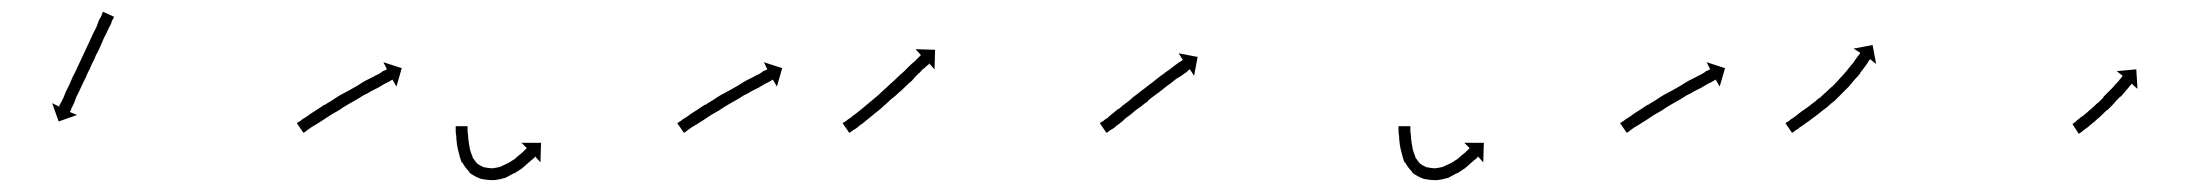

<svg xmlns="http://www.w3.org/2000/svg" viewBox="-20 -290 3691 324"><path d="M172 -260Q171 -258 169 -255Q168 -251 166 -247Q163 -242 161 -237Q158 -231 155 -225Q152 -218 149 -211Q146 -204 142 -197Q139 -189 135 -182Q132 -174 128 -167Q125 -159 121 -152Q118 -145 115 -139Q112 -132 109 -127Q107 -121 105 -116Q103 -112 101 -108Q100 -105 99 -103Q98 -102 98 -101L110 -96L79 -85L68 -116L80 -110Q80 -111 80 -112Q81 -114 83 -117Q85 -121 87 -125Q89 -130 91 -135Q94 -141 97 -147Q100 -154 103 -161Q107 -168 110 -175Q114 -183 117 -190Q121 -198 124 -205Q127 -212 131 -220Q134 -226 137 -233Q140 -239 143 -245Q145 -251 147 -256Q149 -260 151 -263Q152 -266 153 -269Q154 -270 154 -270L172 -262Q172 -262 172 -260Z M482 -83Q484 -84 487 -86Q490 -89 494 -91Q499 -94 504 -98Q509 -101 515 -105Q521 -109 527 -113H528Q534 -117 541 -121Q548 -126 555 -130Q563 -134 570 -138Q577 -142 584 -146Q590 -150 597 -154Q603 -157 609 -160Q614 -163 619 -165Q620 -166 622 -167Q624 -168 626 -170Q629 -171 631 -172Q632 -173 633 -173L627 -185L658 -175L649 -144L642 -156Q642 -155 641 -155Q639 -154 636 -152Q634 -151 632 -150Q630 -149 628 -148Q623 -145 618 -142Q612 -139 606 -136Q600 -132 593 -129Q587 -125 580 -121Q573 -117 566 -113Q559 -109 552 -104Q545 -100 538 -96Q532 -92 526 -88Q520 -84 515 -81Q510 -78 505 -75Q501 -72 498 -70Q496 -68 494 -67Q493 -66 492 -66L481 -82Q481 -82 482 -83Z M769 -75Q769 -75 769 -75Q769 -75 769 -75Q769 -75 769 -75Q769 -75 769 -75Q769 -73 769 -70Q769 -70 769 -70Q769 -70 769 -70Q769 -70 769 -70Q769 -70 769 -70Q769 -66 770 -61Q770 -61 770 -61Q770 -61 770 -61Q770 -61 770 -61Q770 -61 770 -61Q770 -56 771 -50Q771 -50 771 -50Q771 -50 771 -50Q771 -50 771 -50Q771 -50 771 -50Q772 -44 773 -38Q773 -38 773 -38Q773 -38 773 -38Q773 -38 773 -38Q773 -38 773 -38Q775 -31 778 -24Q778 -24 778 -24.5Q778 -25 778 -25Q778 -25 777.5 -25Q777 -25 777 -25Q781 -19 786 -13Q786 -13 786 -14Q785 -14 785 -14Q791 -10 798 -7Q798 -7 798 -7Q797 -8 797 -8Q804 -6 813 -6Q813 -6 812 -6Q811 -6 811 -6Q819 -7 826 -9Q826 -9 826 -9Q826 -9 826 -9Q826 -9 825.5 -9Q825 -9 825 -9Q832 -12 838 -15Q838 -15 838 -15Q838 -15 838 -15Q838 -15 838 -15Q838 -15 838 -15Q844 -19 849 -22Q849 -22 849 -22Q849 -22 849 -22Q849 -22 849 -22Q849 -22 849 -22Q853 -26 857 -29Q857 -29 857 -29Q857 -29 857 -29Q857 -29 857 -29Q857 -29 857 -29Q861 -32 864 -35Q864 -35 864 -35Q864 -35 864 -35Q864 -35 864 -35Q864 -35 864 -35Q866 -37 868 -39Q868 -39 869 -40L860 -49H893L892 -16L883 -26Q882 -25 882 -24Q880 -22 877 -20Q877 -20 877 -20Q877 -20 877 -20Q877 -20 877 -20Q877 -20 877 -20Q874 -17 870 -14Q870 -14 870 -14Q870 -14 870 -14Q870 -14 870 -14Q870 -14 870 -14Q866 -10 861 -6Q861 -6 861 -6Q861 -6 861 -6Q861 -6 861 -6Q861 -6 861 -6Q855 -2 849 2Q849 2 849 2Q849 2 849 2Q848 2 848 2Q848 2 848 2Q841 6 833 10Q833 10 833 10Q833 10 833 10Q833 10 833 10Q833 10 833 10Q823 13 814 14Q814 14 813 14Q812 14 812 14Q802 14 793 12Q793 12 792 12Q792 12 792 12Q781 8 773 2Q773 2 772 1Q772 0 772 0Q765 -7 760 -16Q760 -16 760 -16Q760 -16 760 -16Q760 -16 759.5 -16Q759 -16 759 -16Q756 -24 754 -33Q754 -33 754 -33Q754 -33 754 -33Q754 -33 754 -33Q754 -33 754 -33Q752 -40 751 -47Q751 -47 751 -47Q751 -47 751 -48Q751 -48 751 -48Q751 -48 751 -48Q750 -54 750 -60Q750 -60 750 -60Q750 -60 750 -60Q750 -60 750 -60Q750 -60 750 -60Q749 -65 749 -69Q749 -69 749 -69Q749 -69 749 -69Q749 -69 749 -69Q749 -69 749 -69Q749 -72 749 -75Q749 -75 749 -75Q749 -75 749 -75Q749 -75 749 -75Q749 -75 749 -75Q749 -76 749 -77H769Q769 -76 769 -75Z M1124 -83Q1126 -84 1129 -86Q1132 -89 1136 -91Q1141 -94 1146 -98Q1151 -101 1157 -105Q1163 -109 1169 -113H1170Q1176 -117 1183 -121Q1190 -126 1197 -130Q1205 -134 1212 -138Q1219 -142 1226 -146Q1232 -150 1239 -154Q1245 -157 1251 -160Q1256 -163 1261 -165Q1262 -166 1264 -167Q1266 -168 1268 -170Q1271 -171 1273 -172Q1274 -173 1275 -173L1269 -185L1300 -175L1291 -144L1284 -156Q1284 -155 1283 -155Q1281 -154 1278 -152Q1276 -151 1274 -150Q1272 -149 1270 -148Q1265 -145 1260 -142Q1254 -139 1248 -136Q1242 -132 1235 -129Q1229 -125 1222 -121Q1215 -117 1208 -113Q1201 -109 1194 -104Q1187 -100 1180 -96Q1174 -92 1168 -88Q1162 -84 1157 -81Q1152 -78 1147 -75Q1143 -72 1140 -70Q1138 -68 1136 -67Q1135 -66 1134 -66L1123 -82Q1123 -82 1124 -83Z M1403 -83Q1405 -84 1408 -86Q1411 -89 1415 -91Q1415 -91 1415 -91Q1415 -91 1415 -91Q1415 -91 1415 -91Q1415 -91 1415 -91Q1419 -95 1424 -98Q1424 -98 1424 -98Q1424 -98 1424 -98Q1424 -98 1424 -98Q1424 -98 1424 -98Q1429 -102 1434 -106Q1434 -106 1434 -106Q1434 -106 1434 -106Q1434 -106 1434 -106Q1434 -106 1434 -106Q1440 -111 1446 -116Q1446 -116 1446 -116Q1446 -116 1446 -116Q1446 -116 1446 -116Q1446 -116 1446 -116Q1452 -121 1458 -126Q1458 -126 1458 -126Q1458 -126 1458 -126Q1458 -126 1458 -126Q1458 -126 1458 -126Q1464 -131 1470 -137Q1470 -137 1470 -137Q1470 -137 1470 -137Q1470 -137 1470 -137Q1470 -137 1470 -137Q1476 -142 1482 -148Q1488 -153 1494 -159Q1499 -164 1505 -169Q1509 -173 1514 -178Q1519 -183 1523 -186Q1526 -189 1529 -192Q1531 -194 1533 -196Q1534 -197 1534 -197L1525 -207L1558 -206L1557 -173L1548 -183Q1547 -182 1547 -181Q1545 -180 1543 -178Q1540 -175 1536 -172Q1533 -168 1528 -164Q1523 -159 1519 -154Q1513 -149 1508 -144Q1502 -138 1496 -133Q1490 -127 1483 -122Q1483 -122 1483 -122Q1483 -122 1483 -122Q1483 -122 1483 -122Q1483 -122 1483 -122Q1477 -116 1471 -111Q1471 -111 1471 -111Q1471 -111 1471 -111Q1471 -111 1471 -111Q1471 -111 1471 -111Q1465 -105 1458 -100Q1458 -100 1458 -100Q1458 -100 1458 -100Q1458 -100 1458 -100Q1458 -100 1458 -100Q1452 -95 1447 -91Q1447 -91 1447 -91Q1447 -91 1447 -91Q1447 -91 1447 -91Q1447 -91 1447 -91Q1441 -86 1436 -82Q1436 -82 1436 -82Q1436 -82 1436 -82Q1436 -82 1436 -82Q1436 -82 1436 -82Q1431 -79 1427 -75Q1427 -75 1427 -75Q1427 -75 1427 -75Q1427 -75 1427 -75Q1427 -75 1427 -75Q1423 -72 1419 -70Q1417 -68 1415 -67Q1414 -66 1413 -66L1402 -82Q1402 -82 1403 -83Z M1837 -83Q1839 -84 1842 -86Q1842 -86 1842 -86Q1842 -86 1842 -86Q1842 -86 1842 -86Q1842 -86 1842 -86Q1845 -89 1849 -91Q1849 -91 1849 -91Q1849 -91 1849 -91Q1849 -91 1849 -91Q1849 -91 1849 -91Q1853 -95 1857 -98Q1862 -102 1868 -107V-106Q1873 -111 1880 -116Q1883 -118 1886 -120.5Q1889 -123 1892 -126Q1899 -131 1905 -136Q1912 -141 1918 -146Q1925 -151 1931 -156Q1937 -161 1943 -165Q1948 -169 1954 -173Q1959 -177 1963 -180Q1967 -183 1970 -185Q1973 -187 1975 -188Q1976 -189 1976 -189L1969 -200L2001 -194L1995 -162L1988 -173Q1987 -172 1986 -172Q1984 -170 1982 -168Q1978 -166 1975 -163Q1970 -160 1965 -157Q1960 -153 1955 -149Q1949 -145 1943 -140Q1937 -135 1930 -130Q1924 -126 1917 -120H1918Q1911 -115 1905 -110Q1902 -108 1898.5 -105.5Q1895 -103 1892 -100Q1886 -95 1880 -91Q1875 -86 1870 -82Q1865 -79 1861 -75Q1861 -75 1861 -75Q1861 -75 1861 -75Q1861 -75 1861 -75Q1861 -75 1861 -75Q1857 -72 1853 -70Q1853 -70 1853 -70Q1853 -70 1853 -70Q1853 -70 1853 -70Q1853 -70 1853 -70Q1851 -68 1849 -67Q1848 -66 1847 -66L1836 -82Q1836 -82 1837 -83Z M2360 -75Q2360 -75 2360 -75Q2360 -75 2360 -75Q2360 -75 2360 -75Q2360 -75 2360 -75Q2360 -73 2360 -70Q2360 -70 2360 -70Q2360 -70 2360 -70Q2360 -70 2360 -70Q2360 -70 2360 -70Q2360 -66 2361 -61Q2361 -61 2361 -61Q2361 -61 2361 -61Q2361 -61 2361 -61Q2361 -61 2361 -61Q2361 -56 2362 -50Q2362 -50 2362 -50Q2362 -50 2362 -50Q2362 -50 2362 -50Q2362 -50 2362 -50Q2363 -44 2364 -38Q2364 -38 2364 -38Q2364 -38 2364 -38Q2364 -38 2364 -38Q2364 -38 2364 -38Q2366 -31 2369 -24Q2369 -24 2369 -24.5Q2369 -25 2369 -25Q2369 -25 2368.5 -25Q2368 -25 2368 -25Q2372 -19 2377 -13Q2377 -13 2377 -14Q2376 -14 2376 -14Q2382 -10 2389 -7Q2389 -7 2389 -7Q2388 -8 2388 -8Q2395 -6 2404 -6Q2404 -6 2403 -6Q2402 -6 2402 -6Q2410 -7 2417 -9Q2417 -9 2417 -9Q2417 -9 2417 -9Q2417 -9 2416.5 -9Q2416 -9 2416 -9Q2423 -12 2429 -15Q2429 -15 2429 -15Q2429 -15 2429 -15Q2429 -15 2429 -15Q2429 -15 2429 -15Q2435 -19 2440 -22Q2440 -22 2440 -22Q2440 -22 2440 -22Q2440 -22 2440 -22Q2440 -22 2440 -22Q2444 -26 2448 -29Q2448 -29 2448 -29Q2448 -29 2448 -29Q2448 -29 2448 -29Q2448 -29 2448 -29Q2452 -32 2455 -35Q2455 -35 2455 -35Q2455 -35 2455 -35Q2455 -35 2455 -35Q2455 -35 2455 -35Q2457 -37 2459 -39Q2459 -39 2460 -40L2451 -49H2484L2483 -16L2474 -26Q2473 -25 2473 -24Q2471 -22 2468 -20Q2468 -20 2468 -20Q2468 -20 2468 -20Q2468 -20 2468 -20Q2468 -20 2468 -20Q2465 -17 2461 -14Q2461 -14 2461 -14Q2461 -14 2461 -14Q2461 -14 2461 -14Q2461 -14 2461 -14Q2457 -10 2452 -6Q2452 -6 2452 -6Q2452 -6 2452 -6Q2452 -6 2452 -6Q2452 -6 2452 -6Q2446 -2 2440 2Q2440 2 2440 2Q2440 2 2440 2Q2439 2 2439 2Q2439 2 2439 2Q2432 6 2424 10Q2424 10 2424 10Q2424 10 2424 10Q2424 10 2424 10Q2424 10 2424 10Q2414 13 2405 14Q2405 14 2404 14Q2403 14 2403 14Q2393 14 2384 12Q2384 12 2383 12Q2383 12 2383 12Q2372 8 2364 2Q2364 2 2363 1Q2363 0 2363 0Q2356 -7 2351 -16Q2351 -16 2351 -16Q2351 -16 2351 -16Q2351 -16 2350.5 -16Q2350 -16 2350 -16Q2347 -24 2345 -33Q2345 -33 2345 -33Q2345 -33 2345 -33Q2345 -33 2345 -33Q2345 -33 2345 -33Q2343 -40 2342 -47Q2342 -47 2342 -47Q2342 -47 2342 -48Q2342 -48 2342 -48Q2342 -48 2342 -48Q2341 -54 2341 -60Q2341 -60 2341 -60Q2341 -60 2341 -60Q2341 -60 2341 -60Q2341 -60 2341 -60Q2340 -65 2340 -69Q2340 -69 2340 -69Q2340 -69 2340 -69Q2340 -69 2340 -69Q2340 -69 2340 -69Q2340 -72 2340 -75Q2340 -75 2340 -75Q2340 -75 2340 -75Q2340 -75 2340 -75Q2340 -75 2340 -75Q2340 -76 2340 -77H2360Q2360 -76 2360 -75Z M2715 -83Q2717 -84 2720 -86Q2723 -89 2727 -91Q2732 -94 2737 -98Q2742 -101 2748 -105Q2754 -109 2760 -113H2761Q2767 -117 2774 -121Q2781 -126 2788 -130Q2796 -134 2803 -138Q2810 -142 2817 -146Q2823 -150 2830 -154Q2836 -157 2842 -160Q2847 -163 2852 -165Q2853 -166 2855 -167Q2857 -168 2859 -170Q2862 -171 2864 -172Q2865 -173 2866 -173L2860 -185L2891 -175L2882 -144L2875 -156Q2875 -155 2874 -155Q2872 -154 2869 -152Q2867 -151 2865 -150Q2863 -149 2861 -148Q2856 -145 2851 -142Q2845 -139 2839 -136Q2833 -132 2826 -129Q2820 -125 2813 -121Q2806 -117 2799 -113Q2792 -109 2785 -104Q2778 -100 2771 -96Q2765 -92 2759 -88Q2753 -84 2748 -81Q2743 -78 2738 -75Q2734 -72 2731 -70Q2729 -68 2727 -67Q2726 -66 2725 -66L2714 -82Q2714 -82 2715 -83Z M2994 -83Q2996 -84 2999 -86Q3002 -89 3006 -91Q3010 -94 3015 -98Q3020 -102 3026 -106Q3026 -106 3026 -106Q3026 -106 3026 -106Q3026 -106 3026 -106Q3026 -106 3026 -106Q3032 -110 3038 -115Q3038 -115 3038 -115Q3038 -115 3038 -115Q3038 -115 3038 -115Q3038 -115 3038 -115Q3044 -119 3050 -125Q3050 -125 3050 -125Q3050 -125 3050 -124Q3050 -124 3050 -124Q3050 -124 3050 -124Q3056 -130 3062 -135Q3062 -135 3062 -135Q3062 -135 3062 -135Q3062 -135 3062 -135Q3062 -135 3062 -135Q3068 -141 3074 -146Q3074 -146 3074 -146Q3074 -146 3074 -146Q3074 -146 3074 -146Q3074 -146 3074 -146Q3080 -152 3085 -158Q3085 -158 3085 -158Q3085 -158 3085 -158Q3085 -158 3085 -158Q3085 -158 3085 -158Q3090 -163 3095 -169Q3095 -169 3095 -169Q3095 -169 3095 -169Q3095 -169 3095 -169Q3095 -169 3095 -169Q3099 -174 3103 -179Q3103 -179 3103 -179Q3103 -179 3103 -179Q3103 -179 3103 -179Q3103 -179 3103 -179Q3107 -183 3110 -188Q3110 -188 3110 -188Q3110 -188 3110 -188Q3110 -188 3110 -188Q3110 -188 3110 -188Q3112 -191 3115 -195Q3115 -195 3115 -195Q3115 -195 3115 -195Q3115 -195 3115 -195Q3115 -195 3115 -195Q3117 -197 3118 -199Q3119 -200 3119 -201L3108 -208L3140 -214L3146 -182L3136 -190Q3135 -189 3134 -188Q3133 -186 3131 -183Q3131 -183 3131 -183Q3131 -183 3131 -183Q3131 -183 3131 -183Q3131 -183 3131 -183Q3129 -180 3126 -176Q3126 -176 3126 -176Q3126 -176 3126 -176Q3126 -176 3126 -176Q3126 -176 3126 -176Q3122 -171 3119 -167Q3119 -167 3119 -167Q3119 -167 3119 -167Q3119 -166 3119 -166Q3119 -166 3119 -166Q3115 -161 3110 -156Q3110 -156 3110 -156Q3110 -156 3110 -156Q3110 -156 3110 -156Q3110 -156 3110 -156Q3105 -150 3100 -144Q3100 -144 3100 -144Q3100 -144 3100 -144Q3100 -144 3100 -144Q3100 -144 3100 -144Q3094 -138 3088 -132Q3088 -132 3088 -132Q3088 -132 3088 -132Q3088 -132 3088 -132Q3088 -132 3088 -132Q3082 -126 3076 -120Q3076 -120 3076 -120Q3076 -120 3076 -120Q3076 -120 3076 -120Q3076 -120 3076 -120Q3069 -115 3063 -109Q3063 -109 3063 -109Q3063 -109 3063 -109Q3063 -109 3063 -109Q3063 -109 3063 -109Q3056 -104 3050 -99Q3050 -99 3050 -99Q3050 -99 3050 -99Q3050 -99 3050 -99Q3050 -99 3050 -99Q3044 -94 3038 -90Q3038 -90 3038 -90Q3038 -90 3038 -90Q3038 -90 3038 -90Q3038 -90 3038 -90Q3032 -85 3027 -82Q3022 -78 3017 -75Q3014 -72 3010 -70Q3008 -68 3006 -67Q3005 -66 3004 -66L2993 -82Q2993 -82 2994 -83Z M3478 -81Q3479 -82 3481 -84V-83Q3483 -85 3485 -87Q3485 -87 3485 -87Q3485 -87 3485 -87Q3485 -87 3485 -87Q3485 -87 3485 -87Q3488 -89 3491 -92Q3491 -92 3491 -92Q3491 -92 3491 -92Q3491 -92 3491 -92Q3491 -92 3491 -92Q3495 -94 3498 -97Q3498 -97 3498 -97Q3498 -97 3498 -97Q3498 -97 3498 -97Q3498 -97 3498 -97Q3502 -100 3506 -104Q3506 -104 3506 -104Q3506 -104 3506 -104Q3506 -104 3506 -104Q3506 -104 3506 -104Q3510 -107 3514 -111Q3514 -111 3514 -111Q3514 -111 3514 -111Q3514 -111 3514 -111Q3514 -111 3514 -111Q3518 -115 3522 -118Q3522 -118 3522 -118Q3522 -118 3522 -118Q3522 -118 3522 -118Q3522 -118 3522 -118Q3526 -122 3530 -126Q3530 -126 3530 -126Q3530 -126 3529 -126Q3529 -126 3529 -126Q3529 -126 3529 -126Q3533 -130 3537 -134Q3537 -134 3537 -134Q3537 -134 3537 -134Q3537 -134 3537 -134Q3537 -134 3537 -134Q3540 -137 3544 -141Q3547 -144 3550 -148Q3553 -151 3555 -153Q3557 -156 3559 -158Q3560 -159 3561 -161Q3562 -161 3562 -162L3552 -170L3585 -173L3587 -140L3577 -149Q3577 -148 3576 -147Q3575 -146 3574 -145Q3572 -142 3570 -140Q3567 -137 3565 -134Q3562 -131 3559 -127H3558Q3555 -124 3551 -120Q3551 -120 3551 -120Q3551 -120 3551 -120Q3551 -120 3551 -120Q3551 -120 3551 -120Q3548 -116 3544 -112Q3544 -112 3544 -112Q3544 -112 3544 -112Q3544 -112 3544 -112Q3544 -112 3544 -112Q3540 -108 3536 -104Q3536 -104 3536 -104Q3536 -104 3536 -104Q3535 -104 3535 -104Q3535 -104 3535 -104Q3531 -100 3527 -96Q3527 -96 3527 -96Q3527 -96 3527 -96Q3527 -96 3527 -96Q3527 -96 3527 -96Q3523 -92 3519 -89Q3519 -89 3519 -89Q3519 -89 3519 -89Q3519 -89 3519 -89Q3519 -89 3519 -89Q3515 -85 3511 -82Q3511 -82 3511 -82Q3511 -82 3511 -82Q3511 -82 3511 -82Q3511 -82 3511 -82Q3507 -79 3504 -76Q3504 -76 3504 -76Q3504 -76 3504 -76Q3504 -76 3504 -76Q3504 -76 3504 -76Q3500 -73 3497 -71Q3497 -71 3497 -71Q3497 -71 3497 -71Q3497 -71 3497 -71Q3497 -71 3497 -71Q3495 -69 3492 -67Q3491 -66 3489 -65Q3489 -65 3488 -64L3477 -81Q3477 -81 3478 -81Z"/></svg>

Font: FRB American Cursive Just Arrows Thin
Style: Italic
Weight: 100
Italic angle: -25°
Version: Version 2.0;Modular Font Editor K font №1